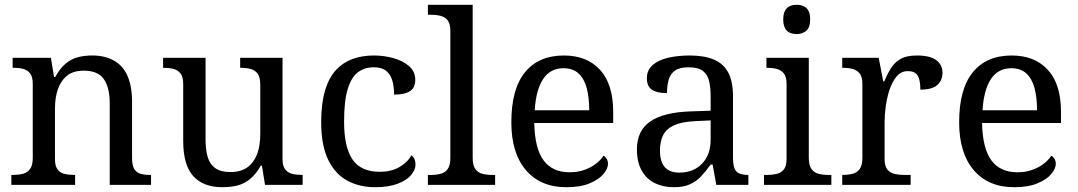

<svg xmlns="http://www.w3.org/2000/svg" viewBox="-20 -780 4546 810"><path d="M617.2 0H442.9V-345.2Q442.9 -410.2 418.2 -446Q393.6 -481.9 333 -481.9Q287.6 -481.9 261.2 -459.5Q211.9 -417.5 211.9 -319.8V-108.9Q211.9 -79.6 222.9 -65.2Q233.9 -50.8 252 -46.4Q270 -42 296.9 -42V0H27.8V-42Q58.6 -42 77.1 -46.9Q95.7 -51.8 106.9 -67.1Q118.2 -82.5 118.2 -113.8V-425.8Q118.2 -455.6 107.2 -470Q96.2 -484.4 78.1 -489.3Q60.1 -494.1 33.2 -494.1V-536.1H194.8L208 -455.1H212.9Q233.4 -492.2 257.3 -512Q281.2 -531.7 309.1 -538.8Q336.9 -545.9 369.1 -545.9Q421.4 -545.9 459 -525.4Q537.1 -483.4 537.1 -350.1V-113.8Q537.1 -82.5 546.4 -67.1Q555.7 -51.8 572.5 -46.9Q589.4 -42 617.2 -42Z M918 9.8Q838.4 9.8 795.7 -36.6Q752.9 -83 752.9 -186V-425.8Q752.9 -455.6 741.7 -470Q730.5 -484.4 711.7 -489.3Q692.9 -494.1 668 -494.1V-536.1H847.2V-190.9Q847.2 -147.5 856.4 -116.9Q865.7 -86.4 888.7 -70.3Q911.6 -54.2 952.1 -54.2Q996.1 -54.2 1023.9 -74.2Q1078.1 -113.8 1078.1 -215.8V-421.9Q1078.1 -453.6 1066.9 -469Q1055.7 -484.4 1037.1 -489.3Q1018.6 -494.1 993.2 -494.1V-536.1H1171.9V-108.9Q1171.9 -79.6 1183.3 -65.2Q1194.8 -50.8 1213.4 -46.4Q1231.9 -42 1256.8 -42V0H1098.1L1085 -81.1H1080.1Q1042 -12.2 980 2.9Q950.7 9.8 918 9.8Z M1563 9.8Q1496.1 9.8 1444.8 -18.1Q1393.6 -45.9 1364.3 -106.4Q1335 -167 1335 -265.1Q1335 -417.5 1398.4 -485.8Q1455.1 -545.9 1557.6 -545.9Q1599.1 -545.9 1639.2 -534.9Q1679.2 -523.9 1705.6 -501.2Q1731.9 -478.5 1731.9 -443.8Q1731.9 -409.7 1709.5 -395.3Q1687 -380.9 1642.6 -380.9Q1642.6 -412.6 1635.5 -438.7Q1628.4 -464.8 1609.9 -480.5Q1591.3 -496.1 1557.6 -496.1Q1519 -496.1 1491 -475.8Q1462.9 -455.6 1447.3 -405.5Q1431.6 -355.5 1431.6 -266.1Q1431.6 -159.7 1467 -107.4Q1502.4 -55.2 1583 -55.2Q1629.4 -55.2 1663.8 -74.5Q1698.2 -93.8 1715.8 -125Q1732.9 -111.8 1732.9 -85.9Q1732.9 -63 1713.9 -41Q1694.8 -19 1657 -4.6Q1619.1 9.8 1563 9.8Z M2068.8 0H1785.2V-42H1797.9Q1820.3 -42 1839.1 -46.9Q1857.9 -51.8 1868.9 -67.1Q1879.9 -82.5 1879.9 -113.8V-649.9Q1879.9 -679.7 1868.7 -694.1Q1857.4 -708.5 1838.6 -713.1Q1819.8 -717.8 1797.9 -717.8H1785.2V-759.8H1974.1V-113.8Q1974.1 -82.5 1985.1 -67.1Q1996.1 -51.8 2014.9 -46.9Q2033.7 -42 2056.2 -42H2068.8Z M2369.1 9.8Q2260.3 9.8 2198.7 -62.3Q2137.2 -134.3 2137.2 -264.2Q2137.2 -404.3 2194.8 -475.1Q2252.4 -545.9 2358.9 -545.9Q2455.6 -545.9 2511.2 -485.6Q2566.9 -425.3 2566.9 -307.1V-261.2H2233.9Q2236.3 -152.3 2273.7 -102.8Q2311 -53.2 2382.8 -53.2Q2417.5 -53.2 2445.3 -63.2Q2473.1 -73.2 2493.7 -88.9Q2514.2 -104.5 2525.9 -123Q2533.2 -119.6 2539.1 -110.6Q2544.9 -101.6 2544.9 -88.9Q2544.9 -68.8 2525.9 -45.9Q2506.8 -22.9 2467.8 -6.6Q2428.7 9.8 2369.1 9.8ZM2465.8 -314.9Q2465.8 -368.2 2455.3 -408Q2444.8 -447.8 2420.9 -470Q2397 -492.2 2356.9 -492.2Q2301.8 -492.2 2271.5 -446.8Q2241.2 -401.4 2235.8 -314.9Z M2822.3 9.8Q2777.8 9.8 2742.7 -7.3Q2707.5 -24.4 2687.3 -60.1Q2667 -95.7 2667 -149.9Q2667 -229.5 2723.9 -268.1Q2780.8 -306.6 2895 -310.1L2978 -313V-373Q2978 -409.2 2971.9 -436.8Q2965.8 -464.4 2946 -480.2Q2926.3 -496.1 2885.3 -496.1Q2846.7 -496.1 2827.1 -481.9Q2807.6 -467.8 2800.8 -443.1Q2793.9 -418.5 2793.9 -387.2Q2752 -387.2 2730.5 -401.4Q2709 -415.5 2709 -450.2Q2709 -484.4 2733.4 -505.6Q2757.8 -526.9 2798.8 -536.4Q2839.8 -545.9 2889.2 -545.9Q2950.2 -545.9 2991 -529.1Q3031.7 -512.2 3052 -474.4Q3072.3 -436.5 3072.3 -373V-113.8Q3072.3 -71.8 3086.4 -56.9Q3100.6 -42 3137.2 -42V0H3002L2986.3 -85.9H2978Q2958 -57.6 2937.7 -36.1Q2917.5 -14.6 2890.6 -2.4Q2863.8 9.8 2822.3 9.8ZM2845.2 -51.8Q2905.8 -51.8 2941.9 -89.6Q2978 -127.4 2978 -190.9V-272L2914.1 -269Q2857.9 -266.6 2825 -252Q2792 -237.3 2778.1 -210.7Q2764.2 -184.1 2764.2 -145Q2764.2 -51.8 2845.2 -51.8Z M3341.3 -636.2Q3284.2 -636.2 3284.2 -698.2Q3284.2 -759.8 3341.3 -759.8Q3356.4 -759.8 3369.6 -754.2Q3382.8 -748.5 3390.4 -735.1Q3397.9 -721.7 3397.9 -698.2Q3397.9 -663.6 3381.1 -649.9Q3364.3 -636.2 3341.3 -636.2ZM3487.3 0H3203.1V-42H3216.3Q3238.3 -42 3256.8 -46.4Q3275.4 -50.8 3286.9 -65.2Q3298.3 -79.6 3298.3 -108.9V-425.8Q3298.3 -455.6 3286.9 -470Q3275.4 -484.4 3256.8 -489.3Q3238.3 -494.1 3213.4 -494.1V-536.1H3392.1V-113.8Q3392.1 -82.5 3403.3 -67.1Q3414.6 -51.8 3433.1 -46.9Q3451.7 -42 3474.1 -42H3487.3Z M3821.8 0H3533.2V-42Q3558.6 -42 3577.1 -46.9Q3595.7 -51.8 3606.9 -67.1Q3618.2 -82.5 3618.2 -113.8V-425.8Q3618.2 -455.6 3606.7 -470Q3595.2 -484.4 3576.7 -489.3Q3558.1 -494.1 3533.2 -494.1V-536.1H3687L3706.1 -437H3710.9Q3723.1 -467.3 3738.5 -491.9Q3753.9 -516.6 3779.1 -531.2Q3804.2 -545.9 3848.1 -545.9Q3902.8 -545.9 3929.4 -526.6Q3956.1 -507.3 3956.1 -473.1Q3956.1 -441.4 3934.6 -421.6Q3913.1 -401.9 3862.8 -401.9Q3862.8 -443.4 3851.1 -461.7Q3839.4 -480 3810.1 -480Q3781.7 -480 3762.9 -457.8Q3744.1 -435.5 3732.9 -401.9Q3721.7 -368.2 3716.8 -331.5Q3711.9 -294.9 3711.9 -266.1V-108.9Q3711.9 -79.6 3723.4 -65.2Q3734.9 -50.8 3753.4 -46.4Q3772 -42 3793.9 -42H3821.8Z M4258.3 9.8Q4149.4 9.8 4087.9 -62.3Q4026.4 -134.3 4026.4 -264.2Q4026.4 -404.3 4084 -475.1Q4141.6 -545.9 4248 -545.9Q4344.7 -545.9 4400.4 -485.6Q4456.1 -425.3 4456.1 -307.1V-261.2H4123Q4125.5 -152.3 4162.8 -102.8Q4200.2 -53.2 4272 -53.2Q4306.6 -53.2 4334.5 -63.2Q4362.3 -73.2 4382.8 -88.9Q4403.3 -104.5 4415 -123Q4422.4 -119.6 4428.2 -110.6Q4434.1 -101.6 4434.1 -88.9Q4434.1 -68.8 4415 -45.9Q4396 -22.9 4356.9 -6.6Q4317.9 9.8 4258.3 9.8ZM4355 -314.9Q4355 -368.2 4344.5 -408Q4334 -447.8 4310.1 -470Q4286.1 -492.2 4246.1 -492.2Q4190.9 -492.2 4160.6 -446.8Q4130.4 -401.4 4125 -314.9Z"/></svg>

Font: Satisar Sharada
Style: Regular
Weight: 400
Designer: Vinodh Rajan & Sunil Mahnoori
Version: 2.2